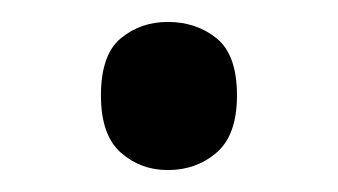

<svg xmlns="http://www.w3.org/2000/svg" viewBox="-20 -440 308 175"><path d="M72 -353Q72 -390 90 -405Q108 -420 133 -420Q159 -420 177.5 -405Q196 -390 196 -353Q196 -317 177.5 -301Q159 -285 133 -285Q108 -285 90 -301Q72 -317 72 -353Z"/></svg>

Font: Noto Sans Bengali UI
Style: Regular
Weight: 400
Designer: Jelle Bosma - Monotype Design Team
Foundry: Monotype Imaging Inc.
Version: Version 2.003; ttfautohint (v1.8.4.7-5d5b)